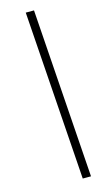

<svg xmlns="http://www.w3.org/2000/svg" viewBox="-138 -904 547 998"><g transform="rotate(-15 136.0 -405.0)"><path d="M157.2 -859.9 220.2 49.8H175.8L112.8 -859.9Z"/></g></svg>

Font: Sinkin Sans 200 X Light Italic
Style: Regular
Weight: 200
Italic angle: -112°
Designer: Keith Bates
Foundry: K-Type
Version: Sinkin Sans (version 1.0)  by Keith Bates   •   © 2014   www